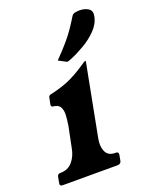

<svg xmlns="http://www.w3.org/2000/svg" viewBox="-156 -751 648 822"><g transform="rotate(-20 168.0 -339.5)"><path d="M247 -53Q260 -53 258 -40L253 -13Q250 0 235 0H-14Q-29 0 -26 -13L-21 -40Q-19 -53 -6 -53H-4Q29 -53 49.5 -77Q70 -101 76 -136L95 -229Q99 -254 100.5 -276Q102 -298 94 -313.5Q86 -329 62 -331Q52 -332 54 -343L60 -373Q61 -378 64.5 -380.5Q68 -383 75 -384Q132 -397 170.5 -416Q209 -435 252 -465Q256 -467 258 -467H259Q261 -467 260 -465L197 -137Q190 -102 201 -77.5Q212 -53 244 -53ZM148 -509Q183 -545 204 -569.5Q225 -594 240.5 -616.5Q256 -639 273 -667Q278 -675 288.5 -677Q299 -679 308 -679Q333 -679 349 -668Q365 -657 360 -634Q354 -601 327.5 -574Q301 -547 266.5 -527Q232 -507 202 -495Q198 -494 194 -492Q190 -490 186 -490Q183 -490 178 -493Z"/></g></svg>

Font: Young Serif Light
Style: Italic
Weight: 300
Italic angle: -10.979°
Designer: Bastien Sozeau
Foundry: NBR — Bastien Sozeau
Version: Version 5.001